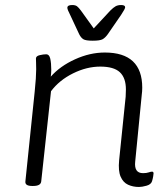

<svg xmlns="http://www.w3.org/2000/svg" viewBox="-20 -738 667 764"><path d="M533 6Q509 6 489.5 -3Q470 -12 460 -35Q450 -58 454 -100L480 -353Q481 -369 481 -382Q481 -428 457 -450.5Q433 -473 379 -473Q325 -473 270.5 -446Q216 -419 183 -375L144 -16Q142 2 112 2H108Q79 2 81 -16L118 -373Q121 -401 122.5 -424.5Q124 -448 124 -462Q124 -479 123.5 -489Q123 -499 123 -505Q123 -515 138 -518.5Q153 -522 164 -522Q176 -522 180 -504.5Q184 -487 184 -460Q184 -447 182 -433Q219 -475 278.5 -502Q338 -529 397 -529Q546 -529 546 -389Q546 -375 544 -360L518 -95Q513 -49 549 -49Q563 -49 571.5 -52Q580 -55 585 -55Q591 -55 591 -48Q591 -45 589.5 -36Q588 -27 585 -17Q581 -4 563 1Q545 6 533 6ZM462 -718Q478 -718 478 -709Q478 -703 462 -679L409 -602Q399 -588 388.5 -582Q378 -576 349 -576Q321 -576 311.5 -582Q302 -588 295 -602L259 -679Q248 -700 248 -707Q248 -718 267 -718Q280 -718 286.5 -713Q293 -708 302 -696L353 -625L419 -696Q431 -708 440 -713Q449 -718 462 -718Z"/></svg>

Font: Asap Semi Expanded Semi Expanded Light
Style: Italic
Weight: 300
Width: 6
Italic angle: -6°
Designer: Pablo Cosgaya
Foundry: Omnibus-Type
Version: Version 3.001; ttfautohint (v1.8.4.7-5d5b)